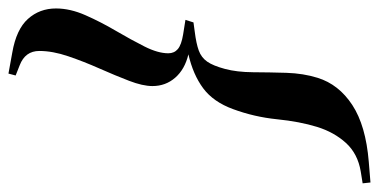

<svg xmlns="http://www.w3.org/2000/svg" viewBox="-331 -546 896 454"><g transform="rotate(-90 117.0 -319.0)"><path d="M297 -328.5 291 -309.5 269 -306.5Q241 -303 224.5 -297Q208 -291 198.2 -277Q188.5 -263 181 -235Q173.5 -207 173.2 -168.5Q173 -130 171.8 -89.8Q170.5 -49.5 160 -16Q144.5 34 95.8 66Q47 98 -38.5 105L-87.5 109L-89.5 90.5L-61.5 86Q-19.5 79 6 51Q31.5 23 44 -17.5Q56.5 -58 62 -112Q67.5 -166 86 -216Q103 -262.5 135.2 -286.5Q167.5 -310.5 215.5 -321.5Q180 -330 160.2 -352.8Q140.5 -375.5 140.5 -406.5Q140.5 -429.5 153 -462Q165.5 -494.5 182 -531.8Q198.5 -569 211 -605.8Q223.5 -642.5 223.5 -674Q223.5 -707.5 189.5 -720.5L165.5 -730L170 -747L219.5 -738Q274.5 -728.5 299.2 -701Q324 -673.5 324 -634.5Q324 -601 308 -564.8Q292 -528.5 271 -492.8Q250 -457 234 -425.2Q218 -393.5 218 -369Q218 -355 228 -346.5Q238 -338 262.5 -334Z"/></g></svg>

Font: Newsreader Display ExtraBold
Style: Italic
Weight: 800
Italic angle: -17°
Designer: Hugues Gentile
Foundry: Production Type
Version: Version 1.001